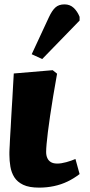

<svg xmlns="http://www.w3.org/2000/svg" viewBox="-20 -844 412 878"><path d="M159 14Q113 14 86 1Q59 -12 45.5 -33.5Q32 -55 27.5 -82Q23 -109 23 -136Q23 -141 23 -147.5Q23 -154 23.5 -162Q24 -170 24.5 -180.5Q25 -191 25.5 -203Q26 -215 27 -230Q28 -245 29 -262.5Q30 -280 31 -300.5Q32 -321 33.5 -344Q35 -367 36.5 -392.5Q38 -418 39.5 -447Q41 -476 43 -508L221 -523L241 -507Q231 -452 223 -403Q215 -354 209 -313.5Q203 -273 199 -240.5Q195 -208 193 -185Q191 -162 191 -149Q191 -133 196.5 -121Q202 -109 213 -102.5Q224 -96 242 -96Q260 -96 283.5 -102.5Q307 -109 325 -117L344 -48Q318 -28 289 -14Q260 0 227 7Q194 14 159 14ZM173 -574 125 -596 204 -766Q218 -796 233.5 -810Q249 -824 275 -824Q300 -824 317 -808Q334 -792 344 -767V-750Z"/></svg>

Font: Literata ExtraBold
Style: Italic
Weight: 800
Italic angle: -2°
Designer: Latin by Veronika Burian and Jose Scaglione. Greek by Irene Vlachou. Cyrillic by Vera Evstafieva
Foundry: TypeTogether
Version: Version 3.002